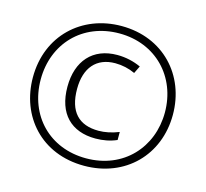

<svg xmlns="http://www.w3.org/2000/svg" viewBox="-105 -842 1040 971"><g transform="rotate(15 415.0 -357.0)"><path d="M414 9C630 9 782 -145 782 -356C782 -563 635 -723 416 -723C209 -723 49 -576 49 -357C49 -153 190 9 414 9ZM414 -30C223 -30 90 -167 90 -357C90 -544 222 -684 415 -684C607 -684 740 -543 740 -357C740 -174 610 -30 414 -30ZM434 -139C473 -139 511 -146 545 -161V-203C507 -188 472 -181 439 -181C336 -181 280 -238 280 -358C280 -468 335 -533 434 -533C470 -533 506 -525 538 -510L557 -549C520 -566 478 -576 433 -576C305 -576 230 -491 230 -356C230 -215 307 -139 434 -139Z"/></g></svg>

Font: Noto Sans Khmer UI ExtraCondensed Light
Style: Regular
Weight: 300
Width: 2
Designer: Danh Hong and the Monotype Design Team
Foundry: Monotype Imaging Inc.
Version: Version 2.002